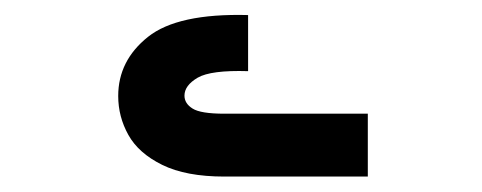

<svg xmlns="http://www.w3.org/2000/svg" viewBox="-20 -400 640 255"><path d="M225 -273Q225 -262.5 235.8 -255.8Q246.5 -249 278 -249H468.5V-165.5H278Q227 -165.5 195.5 -181Q164 -196.5 150.5 -220.8Q137 -245 137 -272.5Q137 -319.5 176.5 -351Q216 -382.5 309.5 -380V-305.5Q260 -307 242.5 -296.8Q225 -286.5 225 -273Z"/></svg>

Font: JuliaMono ExtraBold
Style: Italic
Weight: 800
Italic angle: -9°
Monospace: yes
Designer: cormullion
Foundry: corm
Version: Version 0.057; ttfautohint (v1.8.4)